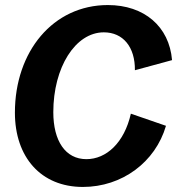

<svg xmlns="http://www.w3.org/2000/svg" viewBox="-20 -726 705 760"><path d="M308 14C463 14 595 -84 637 -228L498 -276C472 -161 401 -96 322 -96C239 -96 191 -168 191 -282C191 -459 278 -598 391 -598C467 -598 515 -540 514 -448L661 -488C650 -621 551 -706 407 -706C190 -706 39 -522 39 -280C39 -104 142 14 308 14Z"/></svg>

Font: Ronzino Bold
Style: Italic
Weight: 700
Italic angle: -8°
Designer: Nunzio Mazzaferro
Foundry: Collletttivo
Version: Version 1.000;Glyphs 3.3 (3337)